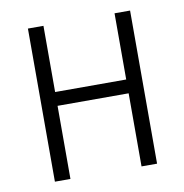

<svg xmlns="http://www.w3.org/2000/svg" viewBox="-66 -595 631 657"><g transform="rotate(-10 250.0 -266.0)"><path d="M73 0V-532H127V-302H374V-532H428V0H374V-254H127V0Z"/></g></svg>

Font: Noto Sans Mono ExtraCondensed Light
Style: Regular
Weight: 300
Width: 2
Designer: Monotype Design Team
Foundry: Monotype Imaging Inc.
Version: Version 2.014; ttfautohint (v1.8.4.7-5d5b)